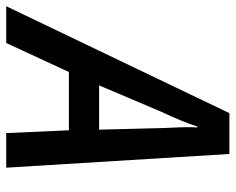

<svg xmlns="http://www.w3.org/2000/svg" viewBox="-151 -666 756 616"><g transform="rotate(90 227.0 -358.0)"><path d="M282 -716H413L457 0H346L337 -201H150L57 0H-61ZM335 -298 330 -495 329 -523Q327 -561 327 -580Q327 -602 328 -613H325Q309 -564 277 -496L193 -298Z"/></g></svg>

Font: Noto Sans UI NarrowMedium
Style: Italic
Weight: 500
Width: 4
Italic angle: -12°
Designer: Monotype Design Team
Foundry: Monotype Imaging Inc.
Version: Version 1.001